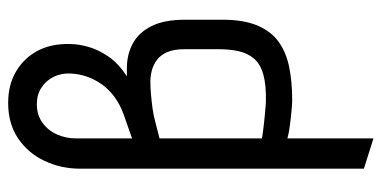

<svg xmlns="http://www.w3.org/2000/svg" viewBox="-258 -486 957 482"><g transform="rotate(-90 221.0 -244.5)"><path d="M39 -522V190L115 214V-2Q126 1 139 3Q152 5 166 6.5Q180 8 192 9Q204 10 212 10Q257 10 294 2.5Q331 -5 357.5 -24Q384 -43 398.5 -77.5Q413 -112 413 -165V-259Q413 -311 397 -343Q381 -375 353.5 -390Q326 -405 291 -405H271Q303 -426 320 -450.5Q337 -475 344.5 -500.5Q352 -526 352 -549Q353 -595 335 -629Q317 -663 283.5 -683Q250 -703 204 -703Q152 -703 115 -678Q78 -653 58.5 -611.5Q39 -570 39 -522ZM115 -532Q115 -558 125 -580.5Q135 -603 154.5 -617Q174 -631 201 -631Q225 -631 242.5 -619.5Q260 -608 269.5 -589Q279 -570 278 -547Q277 -525 270 -505Q263 -485 250.5 -467.5Q238 -450 219 -436Q200 -422 175 -413L115 -392ZM115 -66V-323L158 -334Q172 -338 190 -340.5Q208 -343 226 -344.5Q244 -346 257 -346Q271 -346 285 -342.5Q299 -339 311.5 -330Q324 -321 331.5 -304Q339 -287 339 -260V-175Q339 -147 334 -124.5Q329 -102 315.5 -86Q302 -70 275.5 -62.5Q249 -55 206 -56Q194 -57 180.5 -58Q167 -59 155.5 -60.5Q144 -62 134.5 -63Q125 -64 120 -65Q115 -66 115 -66Z"/></g></svg>

Font: Advent Pro Medium
Style: Regular
Weight: 500
Designer: VivaRado, Andreas Kalpakidis
Foundry: VivaRado, Andreas Kalpakidis
Version: Version 3.000